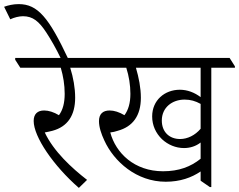

<svg xmlns="http://www.w3.org/2000/svg" viewBox="-105 -905 1164 935"><path d="M279 10 319 -29C244 -87 156 -168 113 -260C125 -262 138 -265 150 -268C225 -288 261 -344 261 -429C261 -477 252 -527 237 -575H367V-582L342 -623H-31V-614L-6 -575H191C203 -534 210 -492 210 -448C210 -404 201 -369 182 -344C157 -359 132 -367 110 -367C78 -367 59 -350 59 -316C59 -239 155 -98 279 10Z M193 -617H228C133 -819 79 -885 -14 -885C-41 -885 -66 -879 -85 -872L-55 -811C-36 -820 -12 -826 7 -826C55 -826 85 -801 121 -746C143 -712 167 -671 193 -617Z M702 -20C772 -20 828 -40 872 -70V-25L917 6H924V-575H1039V-582L1013 -623H305V-615L330 -575H510C523 -534 530 -491 530 -448C530 -404 520 -369 501 -344C476 -359 451 -367 429 -367C396 -367 377 -350 377 -315C377 -286 388 -253 403 -221C450 -118 560 -20 702 -20ZM791 -184C821 -184 849 -193 872 -211V-132C824 -93 766 -71 689 -71C550 -71 459 -159 432 -260C444 -261 456 -264 468 -268C542 -288 581 -342 581 -429C581 -477 571 -527 557 -575H872V-432C843 -454 808 -468 771 -468C697 -468 636 -417 636 -338C636 -294 654 -256 684 -227C713 -200 751 -184 791 -184ZM683 -318C683 -382 734 -420 794 -420C823 -420 847 -413 872 -399V-278C845 -246 808 -228 772 -228C720 -228 683 -262 683 -318Z"/></svg>

Font: Noto Serif Devanagari SemiCondensed Light
Style: Regular
Weight: 300
Width: 4
Designer: Universal Thirst, Indian Type Foundry and the Monotype Design Team
Foundry: Monotype Imaging Inc.
Version: Version 2.004